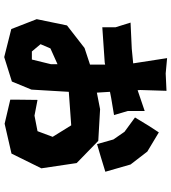

<svg xmlns="http://www.w3.org/2000/svg" viewBox="30 -820 828 929"><g transform="rotate(90 444.5 -356.0)"><path d="M291 -219.7V-187.5L268.6 -95.7H229.5L194.3 -137.7L214.8 -185.5ZM261.7 -750 287.1 -585.9 216.8 -579.1 89.8 -573.2 112.3 -501V-436.5L283.2 -448.2L293 -450.2V-438.5V-377L212.9 -350.6L103.5 -265.6L73.2 -119.1L121.1 3.9L256.8 38.1L375 1L414.1 -93.8L424.8 -274.4L586.9 -286.1L642.6 -196.3L615.2 -123L540 -108.4L463.9 -123L462.9 -37.1V8.8L579.1 36.1L723.6 2.9L794.9 -141.6L769.5 -312.5L662.1 -417L508.8 -425.8L428.7 -410.2L424.8 -473.6L455.1 -479.5L537.1 -493.2L517.6 -559.6V-641.6L417 -607.4L416 -620.1L419.9 -747.1L335.9 -743.2ZM548.8 -594.7 618.2 -543.9 655.3 -490.2 677.7 -411.1 741.2 -429.7 811.5 -451.2 776.4 -573.2 713.9 -654.3 621.1 -710 589.8 -662.1Z"/></g></svg>

Font: MaokenAssortedSans-Lite
Style: Lite
Weight: 400
Version: Version 1.400